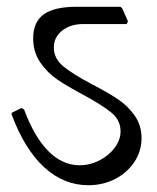

<svg xmlns="http://www.w3.org/2000/svg" viewBox="-20 -597 465 567"><path d="M358 -534 354 -526H226Q188 -526 163.5 -506.5Q139 -487 139 -457Q139 -424 167 -401Q195 -378 252 -348Q298 -324 327.5 -304.5Q357 -285 377.5 -256Q398 -227 398 -189Q398 -151 377 -119Q356 -87 320 -68.5Q284 -50 241 -50Q168 -50 110 -103.5Q52 -157 14 -260L15 -264L43 -278L51 -274Q81 -193 122.5 -151Q164 -109 215 -109Q246 -109 274 -123.5Q302 -138 319 -161Q336 -184 336 -209Q336 -242 309.5 -264Q283 -286 226 -317Q179 -342 149.5 -362Q120 -382 99 -412.5Q78 -443 78 -484Q78 -532 109 -554.5Q140 -577 206 -577H336L341 -572Z"/></svg>

Font: Sahitya
Style: Regular
Weight: 400
Designer: Juan Pablo del Peral
Foundry: Juan Pablo del Peral (http://www.huertatipografica.com)
Version: Version 1.001;PS 001.000;hotconv 1.0.70;makeotf.lib2.5.58329